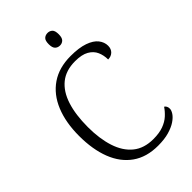

<svg xmlns="http://www.w3.org/2000/svg" viewBox="-270 -1015 1124 1124"><g transform="rotate(-45 292.5 -452.5)"><path d="M344 10Q249 10 185 -35.5Q121 -81 89 -163.5Q57 -246 57 -358Q57 -469 91 -551.5Q125 -634 191 -679Q257 -724 353 -724Q422 -724 466 -708.5Q510 -693 530.5 -667Q551 -641 551 -611Q551 -585 535 -569.5Q519 -554 494 -554Q494 -589 481 -618.5Q468 -648 436.5 -666Q405 -684 350 -684Q274 -684 225.5 -645Q177 -606 153.5 -533Q130 -460 130 -358Q130 -262 153.5 -189.5Q177 -117 226 -77Q275 -37 352 -37Q401 -37 435 -49.5Q469 -62 492 -83Q515 -104 530 -127Q537 -123 541.5 -115Q546 -107 546 -95Q546 -81 534 -63Q522 -45 497.5 -28.5Q473 -12 435 -1Q397 10 344 10ZM353 -811Q335 -811 323 -822.5Q311 -834 311 -863Q311 -893 323 -904Q335 -915 353 -915Q370 -915 382 -904Q394 -893 394 -863Q394 -834 382 -822.5Q370 -811 353 -811Z"/></g></svg>

Font: Noto Serif Khmer Light
Style: Regular
Weight: 300
Version: Version 2.003